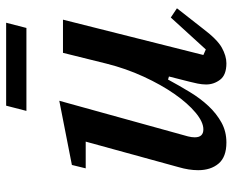

<svg xmlns="http://www.w3.org/2000/svg" viewBox="-86 -659 757 625"><g transform="rotate(-90 292.5 -346.5)"><path d="M141 12Q94 12 72.5 -13.5Q51 -39 51 -80Q51 -95 53.5 -111Q56 -127 61 -144L144 -446H57L68 -491L277 -532L161 -113Q158 -101 158 -91Q158 -63 184 -63Q208 -63 238.5 -88.5Q269 -114 299 -157Q329 -200 355.5 -257.5Q382 -315 398 -379L433 -520H541L426 -63L444 -55L548 -169L578 -149L513 -66Q477 -18 450 -3Q423 12 399 12Q361 12 345.5 -8.5Q330 -29 330 -54Q330 -67 333 -82Q336 -97 339 -108L356 -175L346 -178Q326 -141 305 -106.5Q284 -72 259.5 -46Q235 -20 206 -4Q177 12 141 12ZM261 -705H531L514 -639H244Z"/></g></svg>

Font: IBM Plex Serif Medium
Style: Italic
Weight: 500
Italic angle: -14°
Designer: Mike Abbink, Paul van der Laan, Pieter van Rosmalen
Foundry: Bold Monday
Version: Version 2.5